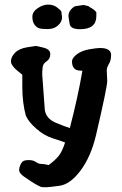

<svg xmlns="http://www.w3.org/2000/svg" viewBox="-20 -622 526 828"><path d="M325.7 -496.1H324.7Q282.7 -496.1 280.3 -520L275.9 -546.4Q275.4 -550.3 275.4 -553.7Q275.4 -577.1 302.2 -594.7L340.3 -600.6L362.8 -595.2V-593.8Q391.6 -578.1 394.5 -569.3H395.5V-552.7Q395.5 -496.1 325.7 -496.1ZM247.6 -547.4Q247.6 -527.8 230.2 -512.2Q212.9 -496.6 185.8 -496.6Q158.7 -496.6 147.7 -500.5Q136.7 -504.4 128.2 -516.6Q119.6 -528.8 119.6 -549.8Q119.6 -570.8 142.1 -586.4Q164.6 -602.1 187.3 -602.1Q210 -602.1 225.1 -590.8Q240.2 -579.6 244.6 -572.3ZM92.3 -120.1Q76.2 -177.7 76.2 -246.6V-299.8L55.7 -316.4Q28.3 -338.9 27.3 -356V-358.4Q27.3 -376 44.4 -394Q61.5 -412.1 96.2 -418Q130.9 -423.8 134.8 -423.8Q138.7 -423.8 167.7 -416.5Q196.8 -409.2 196.8 -388.7Q196.8 -368.2 181.4 -357.9Q166 -347.7 164.1 -333.3Q162.1 -318.8 162.1 -300.3L173.3 -147.5Q179.2 -109.9 220.9 -92.5Q262.7 -75.2 281.2 -69.8Q315.9 -203.6 335.4 -316.9L326.7 -317.4Q290.5 -317.9 290.5 -357.4Q290.5 -371.6 311 -387.5Q331.5 -403.3 364 -409.2Q396.5 -415 411.1 -415Q459 -415 459 -384.8V-383.8Q459 -361.3 449.7 -346.2Q440.4 -331.1 440.4 -318.8L442.4 -272Q442.4 -246.6 394.5 -41Q372.6 52.7 327.9 112.8Q283.2 172.9 236.3 179.2Q189.5 185.5 180.9 185.5Q172.4 185.5 162.1 185.1Q151.9 184.6 114.5 160.6Q77.1 136.7 69.8 127.9Q62.5 119.1 62.5 110.8Q62.5 102.5 67.4 90.3Q72.3 78.1 79.6 73.2Q86.9 68.4 105 68.4Q123 68.4 134.8 76.7Q146.5 85 158.4 85Q170.4 85 189.9 89.8Q216.3 70.3 231.9 51.8Q247.6 33.2 260.7 -7.3Q245.6 -13.7 208 -25.4Q170.4 -37.1 136.7 -66.9Q103 -96.7 93.3 -120.1Z"/></svg>

Font: Drukaatie burti
Style: Demi
Weight: 600
Version: Version 0.14